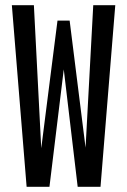

<svg xmlns="http://www.w3.org/2000/svg" viewBox="-20 -720 490 740"><path d="M308 0 308.7 -130.9 339.4 -700H424.3L367.4 0ZM82.6 0 25.7 -700H110.6L139.9 -130.9L143.3 0ZM134.9 0 138.7 -146.4 201.6 -640.6H235.1L231.7 -501.1L170.6 0ZM279.4 0 220 -501.1 214.9 -640.6H248.4L310.4 -146L316 0Z"/></svg>

Font: League Mono Thin Condensed
Style: Regular
Weight: 100
Width: 1
Designer: Tyler Finck
Foundry: The League of Moveable Type / Tyler Finck
Version: Version 2.300;RELEASE